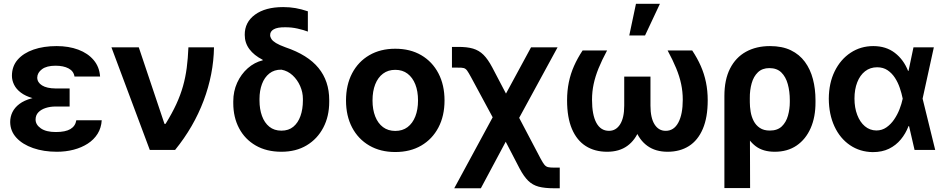

<svg xmlns="http://www.w3.org/2000/svg" viewBox="-20 -798 5033 1022"><path d="M247.1 -285.6H350.6V-231H275.9Q247.1 -231 222.9 -223.1Q198.7 -215.3 184.1 -200Q169.4 -184.6 169.4 -161.6Q169.4 -134.3 197.5 -114.7Q225.6 -95.2 276.9 -95.2Q328.6 -95.2 355 -111.1Q381.3 -127 386.2 -157.7H521.5Q519 -117.2 499.5 -85.9Q480 -54.7 447 -33.4Q414.1 -12.2 372.1 -1.2Q330.1 9.8 282.7 9.8Q212.4 9.8 156.2 -9.8Q100.1 -29.3 67.4 -64.7Q34.7 -100.1 34.2 -148.4Q34.2 -176.3 46.1 -200.9Q58.1 -225.6 83.3 -244.6Q108.4 -263.7 148.9 -274.7Q189.5 -285.6 247.1 -285.6ZM350.6 -264.2H247.1Q192.9 -264.2 154.1 -275.4Q115.2 -286.6 90.8 -305.2Q66.4 -323.7 54.9 -347.2Q43.5 -370.6 43.5 -394.5Q43.5 -445.3 74.2 -480.5Q105 -515.6 158.7 -534.2Q212.4 -552.7 281.7 -552.7Q345.7 -552.7 396.7 -533.7Q447.8 -514.6 478.5 -478.3Q509.3 -441.9 512.7 -390.6H376.5Q372.1 -419.4 345 -433.8Q317.9 -448.2 275.4 -448.2Q228.5 -448.2 203.6 -429.7Q178.7 -411.1 178.2 -384.8Q178.7 -358.9 203.9 -343.3Q229 -327.6 275.9 -327.1H350.6Z M777.3 0 573.2 -545.9H718.8L855.5 -138.7H861.3Q896 -194.8 918.5 -243.7Q940.9 -292.5 954.1 -339.4Q967.3 -386.2 973.9 -436.5Q980.5 -486.8 982.9 -545.9H1119.1Q1116.7 -402.8 1064 -262.5Q1011.2 -122.1 912.1 0Z M1282.7 -612.3Q1282.2 -679.7 1337.4 -720Q1392.6 -760.3 1487.3 -760.3Q1522 -760.3 1553 -754.9Q1584 -749.5 1618.7 -737.8V-629.9Q1597.2 -638.2 1564.2 -645.8Q1531.2 -653.3 1497.1 -652.8Q1457 -653.3 1437.3 -642.1Q1417.5 -630.9 1418 -610.8Q1418 -601.1 1424.8 -590.3Q1431.6 -579.6 1449.2 -568.8Q1466.8 -558.1 1499 -546.4Q1618.7 -505.9 1675.5 -436Q1732.4 -366.2 1732.4 -265.6V-255.9Q1732.4 -178.7 1700.9 -118.7Q1669.4 -58.6 1612.5 -24.4Q1555.7 9.8 1478 9.8Q1398.9 9.8 1341.3 -23.4Q1283.7 -56.6 1252.7 -115.2Q1221.7 -173.8 1221.7 -249V-258.8Q1221.7 -312 1242.4 -357.7Q1263.2 -403.3 1298.8 -434.8Q1334.5 -466.3 1378.9 -477.1L1377.9 -480Q1332 -503.4 1307.4 -536.6Q1282.7 -569.8 1282.7 -612.3ZM1361.3 -271.5V-263.2Q1361.3 -217.3 1374.5 -180.9Q1387.7 -144.5 1413.6 -123.5Q1439.5 -102.5 1478 -102.5Q1516.1 -102.5 1541.3 -123.3Q1566.4 -144 1579.3 -180.4Q1592.3 -216.8 1592.3 -263.2V-271.5Q1592.3 -307.1 1577.6 -340.3Q1563 -373.5 1537.4 -397.2Q1511.7 -420.9 1478 -427.2Q1439.9 -427.7 1413.8 -407Q1387.7 -386.2 1374.5 -350.8Q1361.3 -315.4 1361.3 -271.5Z M2084 11.2Q2004.9 11.2 1945.8 -23.2Q1886.7 -57.6 1854.2 -119.4Q1821.8 -181.2 1821.8 -263.2Q1821.8 -345.7 1854.2 -407.7Q1886.7 -469.7 1945.8 -504.2Q2004.9 -538.6 2084 -538.6Q2163.6 -538.6 2222.4 -504.2Q2281.2 -469.7 2313.7 -407.7Q2346.2 -345.7 2346.2 -263.2Q2346.2 -181.2 2313.7 -119.4Q2281.2 -57.6 2222.4 -23.2Q2163.6 11.2 2084 11.2ZM2084 -101.1Q2122.6 -101.1 2149.4 -121.3Q2176.3 -141.6 2190.7 -178.2Q2205.1 -214.8 2205.1 -263.2Q2205.1 -312.5 2190.7 -348.9Q2176.3 -385.3 2149.4 -405.8Q2122.6 -426.3 2084 -426.3Q2045.9 -426.3 2018.8 -406Q1991.7 -385.7 1977.3 -349.1Q1962.9 -312.5 1962.9 -263.2Q1962.9 -214.8 1977.3 -178.2Q1991.7 -141.6 2018.8 -121.3Q2045.9 -101.1 2084 -101.1Z M2397.9 204.1 2646.5 -254.9H2699.2L2857.9 46.9Q2869.6 68.8 2877.9 78.9Q2886.2 88.9 2897.2 91.6Q2908.2 94.2 2928.7 94.2H2959.5V204.1H2928.7Q2879.4 204.1 2847.2 195.6Q2814.9 187 2791.5 164.1Q2768.1 141.1 2745.6 98.6L2671.9 -43.5L2539.6 204.1ZM2641.6 -101.1 2487.3 -387.2Q2474.1 -411.6 2466.3 -422.4Q2458.5 -433.1 2448 -435.8Q2437.5 -438.5 2416.5 -438H2385.7V-548.3H2416.5Q2465.8 -548.8 2497.8 -539.3Q2529.8 -529.8 2553.5 -506.3Q2577.1 -482.9 2600.1 -439.5L2673.3 -299.8L2806.6 -545.9H2947.8L2705.6 -101.1Z M3081.1 -529.3H3211.4Q3183.6 -477.5 3166 -434.1Q3148.4 -390.6 3139.9 -350.3Q3131.3 -310.1 3131.3 -267.1Q3131.3 -186.5 3154.5 -144Q3177.7 -101.6 3221.7 -101.6Q3258.8 -101.6 3280.8 -136.2Q3302.7 -170.9 3302.7 -235.8V-390.1H3405.8V-248Q3405.8 -168.5 3384 -110.6Q3362.3 -52.7 3319.3 -21.5Q3276.4 9.8 3211.4 9.8Q3146 9.8 3098.1 -20.5Q3050.3 -50.8 3024.4 -111.6Q2998.5 -172.4 2998.5 -264.2Q2998.5 -314.9 3007.8 -360.1Q3017.1 -405.3 3035.6 -447Q3054.2 -488.8 3081.1 -529.3ZM3533.7 -529.3H3664.6Q3691.9 -488.3 3710.2 -446.8Q3728.5 -405.3 3737.8 -360.1Q3747.1 -314.9 3747.1 -264.2Q3747.1 -172.9 3720.9 -111.8Q3694.8 -50.8 3647 -20.5Q3599.1 9.8 3533.7 9.8Q3469.2 9.8 3426 -21.5Q3382.8 -52.7 3361.1 -110.6Q3339.4 -168.5 3339.4 -248V-390.1H3442.4V-235.8Q3442.4 -170.4 3464.1 -136Q3485.8 -101.6 3523.4 -101.6Q3567.4 -101.6 3590.8 -145.8Q3614.3 -189.9 3614.3 -267.1Q3614.3 -310.1 3605.7 -350.6Q3597.2 -391.1 3579.3 -434.6Q3561.5 -478 3533.7 -529.3ZM3329.6 -609.4 3365.2 -777.8H3492.7L3413.6 -609.4Z M3835.9 203.1V-287.1Q3835.9 -374 3866 -433.1Q3896 -492.2 3950.7 -522.5Q4005.4 -552.7 4078.6 -552.7Q4143.6 -552.7 4189.5 -530.5Q4235.4 -508.3 4264.4 -468.8Q4293.5 -429.2 4307.1 -377Q4320.8 -324.7 4320.8 -264.6V-254.9Q4321.3 -175.8 4295.2 -116.2Q4269 -56.6 4220.5 -23.4Q4171.9 9.8 4104 9.8Q4042 9.8 4002.9 -19.5Q3963.9 -48.8 3941.4 -101.1Q3918.9 -153.3 3905.8 -222.7L3971.2 -254.9Q3971.2 -230 3975.6 -203.4Q3980 -176.8 3991.7 -154.1Q4003.4 -131.3 4024.4 -117.2Q4045.4 -103 4077.6 -103Q4118.2 -103 4141.4 -125.2Q4164.6 -147.5 4174.3 -182.4Q4184.1 -217.3 4184.1 -254.9V-264.6Q4184.1 -311.5 4173.3 -350.3Q4162.6 -389.2 4138.9 -412.4Q4115.2 -435.5 4075.2 -435.5Q4037.6 -435.5 4014.4 -413.3Q3991.2 -391.1 3981 -354.5Q3970.7 -317.9 3971.2 -275.4L3972.7 203.1Z M4626 11.7Q4557.1 10.7 4504.2 -25.4Q4451.2 -61.5 4421.6 -125.5Q4392.1 -189.5 4391.6 -272.5Q4392.1 -356 4423.1 -418.9Q4454.1 -481.9 4507.8 -517.3Q4561.5 -552.7 4628.4 -552.7Q4696.3 -552.7 4743.2 -516.6Q4790 -480.5 4813.5 -420.9H4857.4L4890.6 -274.4L4958 0H4848.1L4784.7 -274.4Q4779.3 -301.3 4769.5 -330.1Q4759.8 -358.9 4743.7 -383.8Q4727.5 -408.7 4704.3 -424.3Q4681.2 -439.9 4648.9 -439.9Q4611.8 -439.9 4584.7 -418.7Q4557.6 -397.5 4543 -359.9Q4528.3 -322.3 4528.3 -273.4Q4528.3 -224.6 4543 -186.3Q4557.6 -147.9 4583.7 -126Q4609.9 -104 4644.5 -103.5Q4674.8 -103.5 4698.2 -119.9Q4721.7 -136.2 4739.3 -161.9Q4756.8 -187.5 4768.1 -216.6Q4779.3 -245.6 4784.7 -271.5L4842.3 -545.9H4950.7L4890.6 -271.5L4857.4 -126.5H4815.9Q4800.8 -86.9 4774.9 -55.7Q4749 -24.4 4712.2 -6.3Q4675.3 11.7 4626 11.7Z"/></svg>

Font: Inter Cardless Tabular Bold
Style: Bold
Weight: 700
Designer: Rasmus Andersson
Foundry: rsms
Version: Version 4.000;git-4fc901f